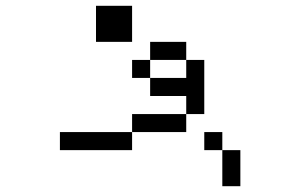

<svg xmlns="http://www.w3.org/2000/svg" viewBox="-20 -770 1040 665"><path d="M750 -250Q750 -250 750 -125H812.5Q812.5 -125 812.5 -250ZM750 -250V-312.5H687.5V-250ZM437.5 -312.5H187.5V-250H437.5ZM437.5 -312.5H625V-375H437.5ZM625 -375H687.5V-562.5H625V-500H500V-437.5H625ZM500 -500V-562.5H437.5V-500ZM500 -562.5H625V-625H500ZM312.5 -750Q312.5 -750 312.5 -625H437.5Q437.5 -625 437.5 -750Z"/></svg>

Font: Unifont
Style: Regular
Weight: 500
Version: Version 15.1.04